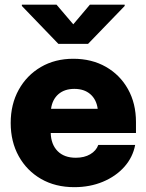

<svg xmlns="http://www.w3.org/2000/svg" viewBox="-20 -774 614 806"><path d="M292 11.7Q212.4 11.7 152.3 -22.9Q92.3 -57.6 58.6 -118.4Q24.9 -179.2 24.9 -257.8Q24.9 -336.4 58.6 -397.2Q92.3 -458 151.6 -492.7Q210.9 -527.3 287.6 -527.3Q365.2 -527.3 424.6 -493.4Q483.9 -459.5 517.3 -399.7Q550.8 -339.8 550.8 -261.7V-215.8H192.9Q194.3 -167.5 221.9 -139.6Q249.5 -111.8 298.3 -111.8Q334 -111.8 358.9 -126.5Q383.8 -141.1 392.6 -165.5H547.4Q537.6 -113.8 502 -73.7Q466.3 -33.7 411.9 -11Q357.4 11.7 292 11.7ZM194.3 -317.4H390.1Q384.8 -356.4 359.1 -378.7Q333.5 -400.9 292 -400.9Q251 -400.9 225.3 -378.7Q199.7 -356.4 194.3 -317.4ZM217.3 -754.4 287.6 -671.9 357.4 -754.4H503.4V-749L349.6 -589.8H225.1L71.8 -749V-754.4Z"/></svg>

Font: Inter Display Extra Bold
Style: Regular
Weight: 800
Designer: Rasmus Andersson
Foundry: rsms
Version: Version 4.000;git-4fc901f